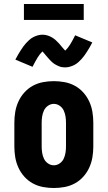

<svg xmlns="http://www.w3.org/2000/svg" viewBox="-20 -935 540 963"><path d="M250 8Q223 8 196 3Q169 -2 145 -15Q121 -28 102.5 -48.5Q84 -69 72.5 -94Q61 -119 56.5 -146Q52 -173 52 -200V-320Q52 -347 56.5 -374Q61 -401 72.5 -426Q84 -451 102.5 -471.5Q121 -492 145 -505Q169 -518 196 -523Q223 -528 250 -528Q277 -528 304 -523Q331 -518 355 -505Q379 -492 397.5 -471.5Q416 -451 427.5 -426Q439 -401 443.5 -374Q448 -347 448 -320V-200Q448 -173 443.5 -146Q439 -119 427.5 -94Q416 -69 397.5 -48.5Q379 -28 355 -15Q331 -2 304 3Q277 8 250 8ZM250 -106Q266 -106 279.5 -115.5Q293 -125 299.5 -139Q306 -153 308.5 -168.5Q311 -184 311 -200V-320Q311 -336 308.5 -351.5Q306 -367 299.5 -381Q293 -395 279.5 -404.5Q266 -414 250 -414Q234 -414 220.5 -404.5Q207 -395 200.5 -381Q194 -367 191.5 -351.5Q189 -336 189 -320V-200Q189 -184 191.5 -168.5Q194 -153 200.5 -139Q207 -125 220.5 -115.5Q234 -106 250 -106ZM307 -597Q300 -597 292.5 -598Q285 -599 278.5 -601.5Q272 -604 265 -607.5Q258 -611 252.5 -614.5Q247 -618 241 -623.5Q235 -629 230 -634.5Q225 -640 221 -644.5Q217 -649 211.5 -655.5Q206 -662 201 -668Q196 -674 193 -677Q180 -665 169 -647Q158 -629 143 -600L57 -636Q64 -650 71 -661.5Q78 -673 84.5 -683.5Q91 -694 97.5 -702.5Q104 -711 110.5 -718.5Q117 -726 126.5 -734.5Q136 -743 146.5 -748.5Q157 -754 169 -757.5Q181 -761 193 -761Q205 -761 217 -757.5Q229 -754 239.5 -748Q250 -742 259.5 -733.5Q269 -725 276.5 -716.5Q284 -708 292 -698Q300 -688 307 -681Q320 -693 331 -710.5Q342 -728 357 -758L443 -722Q436 -708 429 -696.5Q422 -685 415.5 -674.5Q409 -664 402.5 -655.5Q396 -647 389.5 -639.5Q383 -632 373.5 -623.5Q364 -615 353.5 -609.5Q343 -604 331 -600.5Q319 -597 307 -597ZM400 -835H100V-915H400Z"/></svg>

Font: Iosevka Curly Slab Heavy
Style: Regular
Weight: 900
Monospace: yes
Designer: Belleve Invis
Foundry: Belleve Invis
Version: Version 22.1.2; ttfautohint (v1.8.4)